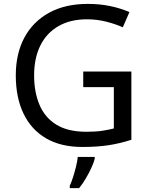

<svg xmlns="http://www.w3.org/2000/svg" viewBox="-20 -744 768 985"><path d="M407 -377H654V-27Q596 -8 537 1Q478 10 403 10Q292 10 216 -34.5Q140 -79 100.5 -161.5Q61 -244 61 -357Q61 -469 105 -551Q149 -633 231.5 -678.5Q314 -724 431 -724Q491 -724 544.5 -713Q598 -702 644 -682L610 -604Q572 -621 524.5 -633Q477 -645 426 -645Q341 -645 280 -610Q219 -575 187 -510.5Q155 -446 155 -357Q155 -272 182.5 -206.5Q210 -141 269 -104.5Q328 -68 424 -68Q471 -68 504 -73Q537 -78 564 -85V-297H407ZM466 70Q462 88 449.5 115.5Q437 143 420.5 171Q404 199 386 221H338V209Q346 192 354.5 165.5Q363 139 370 110.5Q377 82 379 61H466Z"/></svg>

Font: Noto Sans Cham
Style: Regular
Weight: 400
Designer: Monotype Design Team
Foundry: Monotype Imaging Inc.
Version: Version 2.002